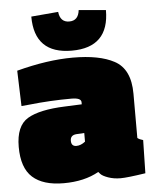

<svg xmlns="http://www.w3.org/2000/svg" viewBox="-52 -763 662 820"><g transform="rotate(-5 278.5 -352.5)"><path d="M518 -342V-152Q527 -145 542 -141L539 1Q461 13 432 13Q403 13 379 4.5Q355 -4 347 -13L339 -22Q277 13 188.5 13Q100 13 55 -27.5Q10 -68 10 -158Q10 -248 61 -278.5Q112 -309 222 -313L294 -316V-325Q294 -344 252 -344Q161 -344 70 -334L37 -331L32 -483Q164 -518 273 -518Q387 -518 450 -484Q518 -448 518 -342ZM256 -141Q275 -141 294 -156V-193L260 -191Q234 -189 234 -165Q234 -141 256 -141ZM112 -708 228 -718Q233 -673 272 -673Q311 -673 316 -718L432 -708Q432 -548 272 -548Q112 -548 112 -708Z"/></g></svg>

Font: Titillium Web
Style: Black
Weight: 900
Version: Version 1.001;PS 35.000;hotconv 1.0.70;makeotf.lib2.5.55311